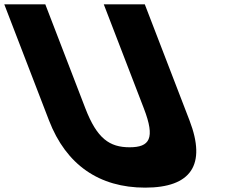

<svg xmlns="http://www.w3.org/2000/svg" viewBox="-268 -845 1071 880"><path d="M395.7 -825H207.7L391.4 -348C444.6 -210 418 -170 326 -170C234 -170 176.6 -210 123.4 -348L-60.3 -825H-248.3L-43.4 -293C35.2 -89 187.3 15 397.3 15C607.3 15 679.2 -89 600.6 -293Z"/></svg>

Font: Hussar
Style: BdOpOblFour
Weight: 700
Foundry: Cannot Into Space Fonts
Version: Version 2.00